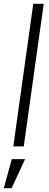

<svg xmlns="http://www.w3.org/2000/svg" viewBox="-33 -770 258 1010"><path d="M37 0 142 -750H197L92 0ZM-13 220 29 67H99L28 220Z"/></svg>

Font: Mohave Light
Style: Italic
Weight: 300
Italic angle: -8°
Designer: Gumpita Rahayu
Foundry: Tokotype
Version: Version 2.003